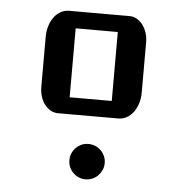

<svg xmlns="http://www.w3.org/2000/svg" viewBox="-45 -633 616 650"><g transform="rotate(5 263.0 -307.5)"><path d="M156.2 -240.2Q143.1 -240.2 131.6 -246.8Q120.1 -253.4 111.3 -264.6Q102.5 -275.9 97.7 -291.3Q92.8 -306.6 92.8 -323.7V-494.6Q92.8 -514.6 98.4 -532Q104 -549.3 113.5 -562Q123 -574.7 136.2 -581.8Q149.4 -588.9 164.6 -588.9H369.6Q382.8 -588.9 394.3 -582.3Q405.8 -575.7 414.6 -564.2Q423.3 -552.7 428.2 -537.6Q433.1 -522.5 433.1 -505.4V-334.5Q433.1 -314.5 427.5 -297.1Q421.9 -279.8 412.4 -267.1Q402.8 -254.4 389.6 -247.3Q376.5 -240.2 361.3 -240.2ZM334.5 -297.4V-531.7H191.4V-297.4ZM209 -85.4Q209 -97.7 213.6 -108.6Q218.3 -119.6 226.6 -127.9Q234.9 -136.2 245.6 -140.9Q256.3 -145.5 269 -145.5Q281.2 -145.5 292.2 -140.9Q303.2 -136.2 311.5 -127.9Q319.8 -119.6 324.5 -108.6Q329.1 -97.7 329.1 -85.4Q329.1 -72.8 324.2 -62Q319.3 -51.3 311.3 -43Q303.2 -34.7 292.2 -30Q281.2 -25.4 269 -25.4Q256.3 -25.4 245.6 -30Q234.9 -34.7 226.6 -43Q218.3 -51.3 213.6 -62Q209 -72.8 209 -85.4Z"/></g></svg>

Font: Atomic Age
Style: Regular
Weight: 400
Version: Version 1.007; ttfautohint (v1.4.1) -l 6 -r 46 -G 0 -x 0 -H 